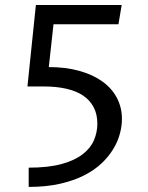

<svg xmlns="http://www.w3.org/2000/svg" viewBox="-20 -735 582 755"><path d="M121.1 -715.3H458.5L445.8 -639.6H190.4L171.9 -471.2Q238.8 -471.2 292 -456.3Q345.2 -441.4 382.6 -414.6Q419.9 -387.7 439.7 -350.1Q459.5 -312.5 459.5 -267.1Q459.5 -239.7 451.4 -209.2Q443.4 -178.7 425.5 -149.2Q407.7 -119.6 379.2 -92.5Q350.6 -65.4 309.8 -44.9Q269 -24.4 215.3 -12.2Q161.6 0 92.8 0V-75.7Q170.4 -75.7 222.4 -90.1Q274.4 -104.5 305.4 -128.7Q336.4 -152.8 349.6 -184.1Q362.8 -215.3 362.8 -248.5Q362.8 -286.1 348.1 -313.7Q333.5 -341.3 306.4 -359.4Q279.3 -377.4 240.2 -386.2Q201.2 -395 152.3 -395H87.9Z"/></svg>

Font: Proza Libre
Style: Regular
Weight: 400
Designer: Jasper de Waard
Foundry: Jasper de Waard
Version: Version 1.001; ttfautohint (v1.4.1.8-43bc)